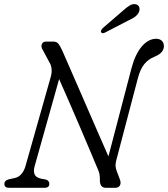

<svg xmlns="http://www.w3.org/2000/svg" viewBox="-20 -899 804 919"><path d="M145.5 -102.5Q139.5 -80.5 145.2 -65.5Q151 -50.5 173 -44.5L198 -40Q216 -35.5 216 -19Q216 0 192.5 0H24Q0.5 0 1 -19Q1.5 -36 23 -41L49 -46.5Q69 -50.5 82.2 -65.8Q95.5 -81 102 -104L222.5 -529.5Q234.5 -572 216.5 -600.5L185 -659.5Q175.5 -673.5 180 -686.8Q184.5 -700 201 -700H235Q251.5 -700 259.8 -689.2Q268 -678.5 277.5 -658Q287 -636.5 306.8 -591.2Q326.5 -546 352 -487.5Q377.5 -429 404.5 -366.8Q431.5 -304.5 456.2 -248Q481 -191.5 499 -150.5L609 -571Q627 -640 658.8 -676.8Q690.5 -713.5 728 -713.5Q744 -713.5 754.2 -704Q764.5 -694.5 764.5 -678Q764 -645.5 720.5 -628Q690 -616 670.5 -591.8Q651 -567.5 640 -525L536.5 -131.5Q533 -118.5 533 -107.2Q533 -96 538 -82L553.5 -41Q560.5 -23 554 -11.5Q547.5 0 532 0H487Q457.5 0 458 -38Q458.5 -55 455.8 -67.2Q453 -79.5 445.5 -95.5Q433.5 -124 412.2 -174.8Q391 -225.5 364.8 -286.5Q338.5 -347.5 312 -408.8Q285.5 -470 263 -520.5ZM564 -844Q585 -863.5 601.2 -873Q617.5 -882.5 632 -878Q644.5 -874 647.2 -862Q650 -850 643 -837.5Q635 -824 622.2 -815.8Q609.5 -807.5 590.5 -799L481.5 -742.5Q468.5 -736.5 464 -745Q461.5 -749.5 464.8 -755Q468 -760.5 473 -765.5Z"/></svg>

Font: Fraunces 72pt SuperSoft Light
Style: Italic
Weight: 300
Italic angle: -16°
Version: Version 1.000;[b76b70a41]